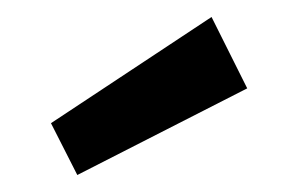

<svg xmlns="http://www.w3.org/2000/svg" viewBox="-20 -781 351 226"><path d="M40 -636 229 -761 271 -677 71 -575Z"/></svg>

Font: ABeeZee
Style: Regular
Weight: 400
Designer: Anja Meiners
Foundry: Anja Meiners
Version: Version 1.001